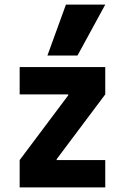

<svg xmlns="http://www.w3.org/2000/svg" viewBox="-20 -810 540 830"><path d="M65 0V-118L275 -398V-402H65V-520H435V-402L225 -122V-118H435V0ZM315 -570H185L265 -790H435Z"/></svg>

Font: M PLUS Code Latin
Style: Bold
Weight: 700
Designer: Coji Morishita
Foundry: UNDERFOREST DESIGN
Version: Version 1.002; ttfautohint (v1.8.3)